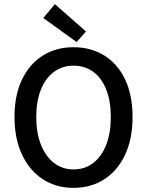

<svg xmlns="http://www.w3.org/2000/svg" viewBox="-20 -895 710 927"><path d="M335 12Q251 12 187 -29.5Q123 -71 86.5 -148Q50 -225 50 -330Q50 -436 86.5 -511.5Q123 -587 187 -627Q251 -667 335 -667Q419 -667 483.5 -627Q548 -587 584 -511.5Q620 -436 620 -330Q620 -225 584 -148Q548 -71 483.5 -29.5Q419 12 335 12ZM335 -77Q390 -77 430.5 -108.5Q471 -140 493 -196.5Q515 -253 515 -330Q515 -407 493 -462.5Q471 -518 430.5 -548Q390 -578 335 -578Q281 -578 240.5 -548Q200 -518 177.5 -462.5Q155 -407 155 -330Q155 -253 177.5 -196.5Q200 -140 240.5 -108.5Q281 -77 335 -77ZM350 -692 189 -808 245 -875 395 -743Z"/></svg>

Font: Assistant ExtraLight SemiBold
Style: Regular
Weight: 600
Version: Version 3.000